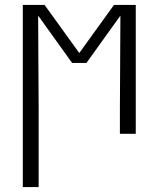

<svg xmlns="http://www.w3.org/2000/svg" viewBox="-20 -540 640 775"><path d="M72 215V-520H160L300 -326L440 -520H528V0H464V-104Q464 -197 465 -290.5Q466 -384 466 -477L329 -286H271L134 -477Q134 -384 135 -290.5Q136 -197 136 -104V215Z"/></svg>

Font: Iosevka Light Extended
Style: Regular
Weight: 300
Width: 7
Monospace: yes
Designer: Belleve Invis
Foundry: Belleve Invis
Version: Version 32.5.0; ttfautohint (v1.8.4)